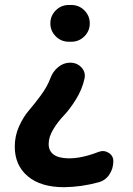

<svg xmlns="http://www.w3.org/2000/svg" viewBox="-20 -530 540 780"><path d="M259.8 -509.8H269.5Q300.8 -509.8 322.8 -487.8Q344.7 -465.8 344.7 -435.1Q344.7 -404.3 322.8 -382.3Q300.8 -360.4 269.5 -360.4H259.8Q228.5 -360.4 206.5 -382.3Q184.6 -404.3 184.6 -435.1Q184.6 -465.8 206.5 -487.8Q228.5 -509.8 259.8 -509.8ZM380.9 86.9Q402.3 79.1 421.4 90.8Q440.4 102.5 440.4 125Q440.4 155.3 423.8 179.7Q407.2 204.1 378.9 210.9Q311.5 229.5 240.2 230.5Q145.5 230.5 92.8 186Q40 141.6 40 65.4Q40 21.5 57.6 -17.1Q75.2 -55.7 97.2 -81.1Q119.1 -106.4 145.5 -142.1Q171.9 -177.7 184.6 -211.9Q194.3 -239.3 216.3 -257.3Q238.3 -275.4 264.6 -275.4Q293 -275.4 311 -255.9Q329.1 -236.3 323.2 -210Q313.5 -166 288.1 -125.5Q262.7 -85 238.8 -60.1Q214.8 -35.2 196.3 -4.4Q177.7 26.4 177.7 54.7Q177.7 112.3 259.8 113.3Q313.5 113.3 380.9 86.9Z"/></svg>

Font: Rounded-X Mgen+ 1m bold
Style: Bold
Weight: 700
Designer: [Source Han Sans]
Ryoko NISHIZUKA  (kana & ideographs); Paul D. Hunt (Latin, Greek & Cyrillic); Wenlong ZHANG  (bopomofo
Version: Version 1.059.20150602